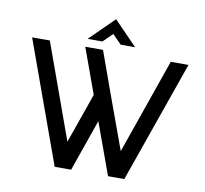

<svg xmlns="http://www.w3.org/2000/svg" viewBox="-89 -938 1104 1035"><g transform="rotate(10 463.0 -420.5)"><path d="M657 0H568L465 -283L366 0H276L35 -666H132L320 -145L416 -418L326 -666H423L511 -422L612 -145L794 -666H891ZM463 -760 412 -710H331L464 -841L591 -710H512Z"/></g></svg>

Font: Sulphur Point
Style: Bold
Weight: 700
Designer: Noponies / Dale Sattler
Foundry: Noponies
Version: Version 1.000; ttfautohint (v1.8)